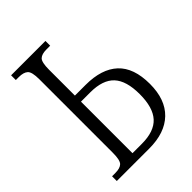

<svg xmlns="http://www.w3.org/2000/svg" viewBox="-207 -816 917 917"><g transform="rotate(-45 251.5 -357.0)"><path d="M35 0V-32H57Q89 -32 103 -45.5Q117 -59 117 -109V-605Q117 -655 102 -668.5Q87 -682 55 -682H35V-714H267V-682H242Q210 -682 196 -668.5Q182 -655 182 -605V-430H254Q362 -430 418.5 -377.5Q475 -325 475 -216Q475 -111 417.5 -55.5Q360 0 254 0ZM182 -41H245Q329 -41 367.5 -83.5Q406 -126 406 -216Q406 -306 367.5 -347.5Q329 -389 245 -389H182Z"/></g></svg>

Font: Noto Serif Condensed Light
Style: Regular
Weight: 300
Width: 3
Designer: Monotype Design Team
Foundry: Monotype Imaging Inc.
Version: Version 2.013